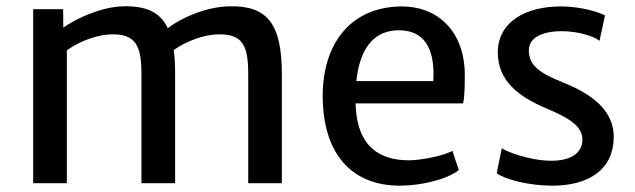

<svg xmlns="http://www.w3.org/2000/svg" viewBox="-20 -585 2028 613"><path d="M85.9 0H193.4V-424.3C237.8 -456.5 294.4 -473.6 330.1 -475.1C415 -479 431.6 -438 431.6 -347.2V0H539.1V-348.6C539.1 -377.4 537.6 -402.8 534.7 -425.3C576.7 -455.1 632.3 -473.6 670.9 -475.1C756.8 -479 772.5 -438 772.5 -347.2V0H879.9V-348.6C879.9 -511.7 831.5 -567.4 712.4 -564.9C638.7 -563.5 558.6 -528.3 515.6 -495.1C491.2 -546.9 445.8 -566.4 373.5 -564.9C300.8 -563 223.6 -525.4 182.1 -497.1L181.6 -555.7H85.9Z M1010.3 -279.3C1010.3 -98.6 1098.6 7.8 1256.8 7.8C1323.7 7.8 1408.2 -12.2 1444.8 -42L1424.3 -103.5C1397 -87.4 1322.8 -73.2 1285.6 -73.2C1194.8 -73.2 1122.1 -114.3 1115.7 -245.1C1115.7 -248.5 1115.2 -251.5 1115.2 -254.9H1458.5C1463.9 -279.8 1463.9 -312.5 1463.9 -354.5C1459.5 -493.7 1369.6 -566.4 1258.8 -564.5C1095.7 -561.5 1010.3 -441.4 1010.3 -279.3ZM1117.7 -326.2C1130.4 -446.3 1186 -488.3 1252.9 -488.3C1350.6 -488.3 1368.2 -405.8 1363.3 -326.2Z M1565.9 -31.7C1592.3 -12.7 1667 7.8 1743.2 7.8C1863.8 7.8 1939.5 -46.9 1939.5 -147.9C1939.5 -243.2 1851.1 -292 1776.4 -322.3C1708.5 -349.6 1667 -374 1668.5 -425.8C1669.4 -461.9 1705.6 -485.4 1773.9 -485.4C1825.7 -485.4 1877 -469.2 1894 -454.6L1911.6 -535.6C1895 -544.9 1837.9 -564.5 1770.5 -564.5C1660.2 -564.5 1570.8 -516.6 1569.3 -419.9C1568.4 -326.7 1635.7 -276.4 1724.6 -238.8C1788.1 -211.9 1839.4 -185.5 1839.4 -140.1C1839.4 -96.7 1803.7 -71.3 1738.3 -71.8C1667.5 -72.8 1597.2 -101.1 1582 -111.8Z"/></svg>

Font: Merriweather Sans
Style: Regular
Weight: 400
Designer: Eben Sorkin ( eben@eyebytes.com )
Foundry: Eben Sorkin
Version: Version 1.003